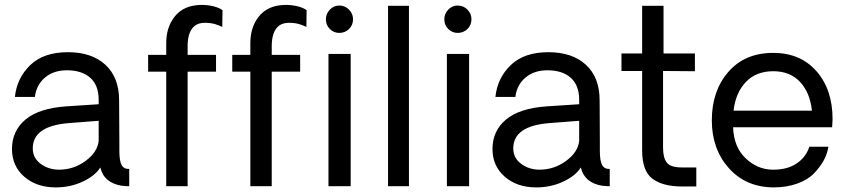

<svg xmlns="http://www.w3.org/2000/svg" viewBox="-20 -774 3510 798"><path d="M211.9 4.9Q131.8 4.9 80.8 -39.6Q29.8 -84 29.8 -154.8Q29.8 -230 85.9 -277.1Q142.1 -324.2 255.9 -332L390.1 -340.8V-358.9Q390.1 -419.9 355 -450.9Q319.8 -481.9 257.8 -481.9Q202.6 -481.9 166.7 -451.4Q130.9 -420.9 125 -371.1H42Q49.8 -449.2 105.5 -503.2Q161.1 -557.1 262.2 -557.1Q361.3 -557.1 418.2 -504.6Q475.1 -452.1 475.1 -356.9Q475.1 -316.9 475.6 -268.1Q476.1 -219.2 476.1 -185.1Q476.1 -150.9 476.1 -147Q476.1 -105 485.6 -87.9Q495.1 -70.8 517.1 -71.8V0Q505.9 0 485.8 -2Q411.6 -14.2 397 -78.1Q375 -43 323.5 -19Q272 4.9 211.9 4.9ZM225.1 -68.8Q286.1 -68.8 335.4 -105Q384.8 -141.1 390.1 -188V-272L264.2 -262.2Q116.2 -250 116.2 -157.2Q116.2 -117.2 149.2 -93Q182.1 -68.8 225.1 -68.8Z M670.9 0V-476.1H595.7V-545.9H670.9V-595.2Q670.9 -658.2 703.4 -701.7Q735.8 -745.1 793.9 -752Q823.7 -755.9 854.7 -750.5Q885.7 -745.1 904.8 -731.9L903.8 -662.1Q890.6 -668.9 872.8 -674.1Q855 -679.2 831.1 -679.2Q807.1 -679.2 791 -668Q760.3 -645 759.8 -584V-545.9H877.9V-476.1H759.8V0Z M1020.5 0V-476.1H945.3V-545.9H1020.5V-595.2Q1020.5 -658.2 1053 -701.7Q1085.4 -745.1 1143.6 -752Q1173.3 -755.9 1204.3 -750.5Q1235.4 -745.1 1254.4 -731.9L1253.4 -662.1Q1240.2 -668.9 1222.4 -674.1Q1204.6 -679.2 1180.7 -679.2Q1156.7 -679.2 1140.6 -668Q1109.9 -645 1109.4 -584V-545.9H1227.5V-476.1H1109.4V0Z M1390.1 -637.2Q1367.2 -637.2 1350.8 -653.6Q1334.5 -669.9 1334.5 -693.8Q1334.5 -716.8 1350.8 -733.9Q1367.2 -751 1390.1 -751Q1414.1 -751 1430.7 -733.9Q1447.3 -716.8 1447.3 -693.8Q1447.3 -669.9 1430.7 -653.6Q1414.1 -637.2 1390.1 -637.2ZM1345.2 -549.8H1437.5V0H1345.2Z M1592.8 0V-750H1679.7V0Z M1882.3 -637.2Q1859.4 -637.2 1843 -653.6Q1826.7 -669.9 1826.7 -693.8Q1826.7 -716.8 1843 -733.9Q1859.4 -751 1882.3 -751Q1906.2 -751 1922.9 -733.9Q1939.5 -716.8 1939.5 -693.8Q1939.5 -669.9 1922.9 -653.6Q1906.2 -637.2 1882.3 -637.2ZM1837.4 -549.8H1929.7V0H1837.4Z M2209 4.9Q2128.9 4.9 2077.9 -39.6Q2026.9 -84 2026.9 -154.8Q2026.9 -230 2083 -277.1Q2139.2 -324.2 2252.9 -332L2387.2 -340.8V-358.9Q2387.2 -419.9 2352.1 -450.9Q2316.9 -481.9 2254.9 -481.9Q2199.7 -481.9 2163.8 -451.4Q2127.9 -420.9 2122.1 -371.1H2039.1Q2046.9 -449.2 2102.5 -503.2Q2158.2 -557.1 2259.3 -557.1Q2358.4 -557.1 2415.3 -504.6Q2472.2 -452.1 2472.2 -356.9Q2472.2 -316.9 2472.7 -268.1Q2473.1 -219.2 2473.1 -185.1Q2473.1 -150.9 2473.1 -147Q2473.1 -105 2482.7 -87.9Q2492.2 -70.8 2514.2 -71.8V0Q2502.9 0 2482.9 -2Q2408.7 -14.2 2394 -78.1Q2372.1 -43 2320.6 -19Q2269 4.9 2209 4.9ZM2222.2 -68.8Q2283.2 -68.8 2332.5 -105Q2381.8 -141.1 2387.2 -188V-272L2261.2 -262.2Q2113.3 -250 2113.3 -157.2Q2113.3 -117.2 2146.2 -93Q2179.2 -68.8 2222.2 -68.8Z M2814 1Q2734.9 1 2691.9 -31Q2648.9 -63 2648.9 -148.9V-479H2563V-551.8H2648.9V-750H2737.8V-551.8H2868.2V-478L2735.8 -479V-159.2Q2735.8 -118.2 2751.5 -98.1Q2767.1 -78.1 2814 -78.1H2874V1Z M3440.4 -277.8Q3440.4 -269 3438.5 -245.1H3026.9Q3029.8 -163.1 3078.6 -116.5Q3127.4 -69.8 3190.4 -68.8Q3250.5 -67.9 3290 -94Q3329.6 -120.1 3343.8 -164.1H3422.9Q3418.9 -136.2 3404.3 -108.6Q3389.6 -81.1 3363.8 -54Q3337.9 -26.9 3293.7 -11Q3249.5 4.9 3194.8 4.9Q3079.6 3.9 3009 -75.4Q2938.5 -154.8 2938.5 -273.9Q2938.5 -396 3007.1 -475.1Q3075.7 -554.2 3193.8 -554.2Q3306.6 -554.2 3373.5 -478Q3440.4 -401.9 3440.4 -277.8ZM3193.8 -478Q3123 -478 3080.3 -433.6Q3037.6 -389.2 3028.8 -314H3354.5Q3346.7 -389.2 3305.2 -433.6Q3263.7 -478 3193.8 -478Z"/></svg>

Font: Oakes Grotesk
Style: Regular
Weight: 400
Designer: Samuel Oakes
Foundry: Samuel Oakes
Version: Version 1.0 | wf-rip DC20170320